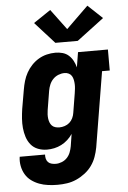

<svg xmlns="http://www.w3.org/2000/svg" viewBox="-64 -835 728 1094"><g transform="rotate(-5 300.0 -288.0)"><path d="M221 213Q194 213 167 209.5Q140 206 116 197Q92 188 71.5 173Q51 158 38 136Q25 114 20 87.5Q15 61 19 35H164Q163 47 166 59Q169 71 177 79Q185 87 197 90Q209 93 221 93Q238 93 255.5 86Q273 79 285.5 65.5Q298 52 304.5 35Q311 18 314 1L325 -69Q313 -51 296.5 -36Q280 -21 260.5 -11Q241 -1 220 3.5Q199 8 178 8Q151 8 126.5 -1.5Q102 -11 86 -30.5Q70 -50 62 -75Q54 -100 51.5 -126.5Q49 -153 51 -180.5Q53 -208 57 -235L76 -345Q80 -369 87 -393Q94 -417 106.5 -439.5Q119 -462 137 -481Q155 -500 177 -513Q199 -526 223.5 -532Q248 -538 273 -538Q294 -538 314 -532.5Q334 -527 349 -513.5Q364 -500 373.5 -482Q383 -464 388 -444L402 -530H573V-410H529L458 20Q453 47 443.5 73.5Q434 100 417.5 123Q401 146 377.5 164Q354 182 328 193.5Q302 205 275 209Q248 213 221 213ZM259 -112Q274 -112 289.5 -117Q305 -122 317 -132.5Q329 -143 336 -158Q343 -173 345 -188L363 -298Q365 -311 366.5 -324Q368 -337 367.5 -349.5Q367 -362 364.5 -374.5Q362 -387 356 -397Q350 -407 339 -412.5Q328 -418 315 -418Q297 -418 279.5 -411Q262 -404 249 -390.5Q236 -377 229 -360Q222 -343 219 -326L201 -216Q199 -204 198.5 -191.5Q198 -179 199.5 -167.5Q201 -156 205 -145.5Q209 -135 216.5 -127Q224 -119 235.5 -115.5Q247 -112 259 -112ZM406 -594H278L167 -717L265 -783L352 -666L478 -789L561 -711Z"/></g></svg>

Font: Iosevka Curly Slab HvExObl
Style: Regular
Weight: 900
Width: 7
Italic angle: -9°
Monospace: yes
Designer: Belleve Invis
Foundry: Belleve Invis
Version: Version 11.1.0; ttfautohint (v1.8.3)